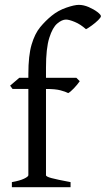

<svg xmlns="http://www.w3.org/2000/svg" viewBox="-20 -777 439 797"><path d="M29.3 0V-21Q62.5 -26.9 80.1 -35.4Q97.7 -43.9 97.7 -49.8V-407.7H32.2L22 -421.4L60.1 -454.1H97.7V-469.2Q97.7 -546.4 111.1 -591.8Q124.5 -637.2 146.7 -664.1Q168.9 -690.9 194.8 -711.9Q221.2 -733.4 254.9 -745.1Q288.6 -756.8 307.1 -756.8Q327.1 -756.8 348.4 -747.6Q369.6 -738.3 384.3 -727.1Q398.9 -715.8 398.9 -710Q398.9 -704.6 387.5 -693.4Q376 -682.1 361.3 -671.4Q346.7 -660.6 336.9 -655.8Q314 -676.3 290.3 -686Q266.6 -695.8 253.9 -695.8Q237.3 -695.8 217.8 -679.4Q198.2 -663.1 184.6 -619.9Q170.9 -576.7 170.9 -496.1V-454.1H296.9L311 -439.9Q301.8 -426.3 286.9 -410.6Q272 -395 263.2 -390.6Q252 -396.5 231 -402.1Q210 -407.7 170.9 -407.7V-49.8Q170.9 -43.9 193.4 -37.8Q215.8 -31.7 272.9 -21V0Z"/></svg>

Font: David Libre
Style: Regular
Weight: 400
Designer: Ismar David, J. Victor Gaultney, Annie Olsen and Meir Sadan
Foundry: Monotype Imaging Inc. & SIL International
Version: Version 1.100; ttfautohint (v1.8.4.7-5d5b)